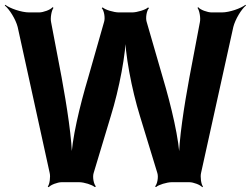

<svg xmlns="http://www.w3.org/2000/svg" viewBox="-48 -763 1050 804"><path d="M634 -437 566 -672C561 -688 566 -719 576 -729L572 -732C562 -722 526 -711 505 -711H450C429 -711 392 -722 382 -732L378 -729C388 -719 393 -688 388 -672L321 -437C287 -323 251 -176 250 -88H254C255 -176 231 -324 210 -439L166 -670C162 -688 168 -720 176 -730L172 -733C164 -722 133 -711 116 -711H74C42 -711 -7 -728 -26 -743L-28 -740C-9 -725 18 -682 26 -650L160 -39C164 -23 160 9 152 18L156 21C164 11 193 0 210 0H284C304 0 339 11 348 20L354 18C344 8 339 -22 344 -38L416 -277C451 -390 480 -539 480 -627H475C475 -539 503 -390 538 -277L611 -38C616 -22 611 8 601 18L606 20C615 11 651 0 671 0H745C762 0 791 11 799 21L802 18C794 9 790 -23 794 -39L929 -650C937 -682 963 -725 982 -740L980 -743C961 -728 913 -711 881 -711H838C821 -711 790 -722 782 -733L779 -730C787 -720 793 -688 789 -670L745 -438C724 -324 700 -175 701 -88H705C704 -175 668 -323 634 -437Z"/></svg>

Font: Asimov
Style: EdgeWide
Weight: 500
Designer: Google
Version: Version 2.000980: 2014